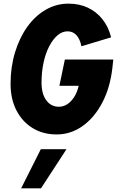

<svg xmlns="http://www.w3.org/2000/svg" viewBox="-20 -729 642 1054"><path d="M291 9Q216 9 159 -26Q102 -61 70 -123.5Q38 -186 38 -268Q38 -361 62.5 -441.5Q87 -522 130 -582Q173 -642 231 -675.5Q289 -709 356 -709Q415 -709 462 -687Q509 -665 542 -624Q575 -583 590 -524L427 -475Q419 -515 399.5 -536Q380 -557 351 -557Q321 -557 295.5 -535Q270 -513 250 -474.5Q230 -436 219 -385Q208 -334 208 -275Q208 -214 234 -178.5Q260 -143 303 -143Q328 -143 349.5 -157Q371 -171 387.5 -197Q404 -223 412 -258H306L336 -402H602L597 -357Q585 -249 542 -166.5Q499 -84 434 -37.5Q369 9 291 9ZM96 305 204 90H345L205 305Z"/></svg>

Font: Red Hat Mono
Style: Italic
Weight: 300
Italic angle: -12°
Monospace: yes
Designer: Pentagram, MCKL
Foundry: Pentagram, MCKL
Version: Version 1.023